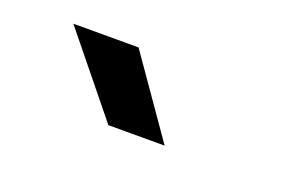

<svg xmlns="http://www.w3.org/2000/svg" viewBox="-40 -931 679 433"><g transform="rotate(20 300.0 -714.0)"><path d="M232.5 -620 80 -808H236.5L367.5 -620Z"/></g></svg>

Font: Encode Sans Expanded SemiBold
Style: Regular
Weight: 600
Width: 7
Designer: Multiple Designers
Foundry: Impallari Type
Version: Version 2.000